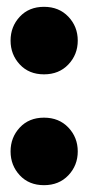

<svg xmlns="http://www.w3.org/2000/svg" viewBox="-20 -540 259 563"><path d="M109 3Q65 3 38 -26Q11 -55 11 -96Q11 -137 38 -166Q65 -195 109 -195Q153 -195 180.5 -166Q208 -137 208 -96Q208 -55 180.5 -26Q153 3 109 3ZM109 -322Q65 -322 38 -351Q11 -380 11 -421Q11 -462 38 -491Q65 -520 109 -520Q153 -520 180.5 -491Q208 -462 208 -421Q208 -380 180.5 -351Q153 -322 109 -322Z"/></svg>

Font: Phudu ExtraBold
Style: Regular
Weight: 800
Version: Version 1.005;gftools[0.9.23]